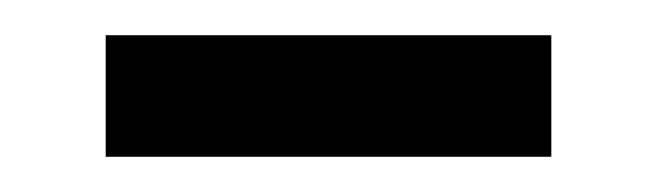

<svg xmlns="http://www.w3.org/2000/svg" viewBox="-20 -325 373 109"><path d="M40 -236H293V-305H40Z"/></svg>

Font: Archivo ExtraLight
Style: Regular
Weight: 200
Designer: Hector Gatti
Foundry: Omnibus-Type
Version: Version 2.001